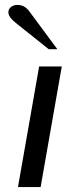

<svg xmlns="http://www.w3.org/2000/svg" viewBox="-20 -760 324 780"><path d="M139 -490H231L145 0H53ZM44 -667Q14 -691 14 -710Q14 -723 24.5 -731.5Q35 -740 51 -740Q80 -740 99 -714L213 -560H178Z"/></svg>

Font: Fahkwang
Style: Italic
Weight: 400
Italic angle: -10°
Version: Version 1.000; ttfautohint (v1.6)